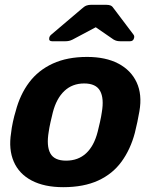

<svg xmlns="http://www.w3.org/2000/svg" viewBox="-20 -766 640 796"><path d="M242 10Q164 10 111.5 -17.5Q59 -45 37 -96Q15 -147 26 -215Q28 -235 33.5 -260.5Q39 -286 45 -305Q63 -374 101 -424.5Q139 -475 199 -502.5Q259 -530 341 -530Q418 -530 470.5 -502.5Q523 -475 546.5 -424.5Q570 -374 558 -305Q555 -286 549.5 -260.5Q544 -235 539 -215Q521 -147 484 -96Q447 -45 387 -17.5Q327 10 242 10ZM254 -100Q304 -100 337 -130.5Q370 -161 385 -220Q389 -235 394.5 -260Q400 -285 402 -300Q412 -358 395 -389Q378 -420 329 -420Q280 -420 247 -389Q214 -358 199 -300Q195 -285 189.5 -260Q184 -235 182 -220Q172 -161 188.5 -130.5Q205 -100 254 -100ZM196 -595Q182 -595 184 -608Q185 -616 192 -622L318 -729Q330 -740 338.5 -743Q347 -746 356 -746H422Q432 -746 439 -743Q446 -740 453 -729L533 -623Q538 -617 536 -609Q533 -595 519 -595H479Q471 -595 464.5 -596.5Q458 -598 451 -602L377 -653L281 -602Q273 -598 266 -596.5Q259 -595 251 -595Z"/></svg>

Font: Rubik SemiBold
Style: Italic
Weight: 600
Italic angle: -12°
Designer: Hubert and Fischer
Foundry: Hubert and Fischer
Version: Version 2.300;gftools[0.9.30]